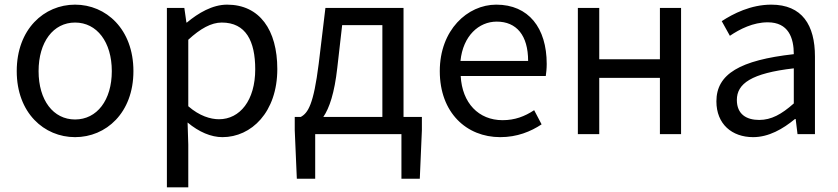

<svg xmlns="http://www.w3.org/2000/svg" viewBox="-20 -577 3606 826"><path d="M303 13C436 13 554 -91 554 -271C554 -452 436 -557 303 -557C170 -557 52 -452 52 -271C52 -91 170 13 303 13ZM303 -63C209 -63 146 -146 146 -271C146 -396 209 -480 303 -480C397 -480 461 -396 461 -271C461 -146 397 -63 303 -63Z M698 229H790V45L787 -50C836 -9 888 13 937 13C1061 13 1173 -94 1173 -280C1173 -448 1097 -557 957 -557C894 -557 833 -521 784 -480H782L773 -543H698ZM922 -64C886 -64 838 -78 790 -120V-406C842 -454 889 -480 934 -480C1038 -480 1078 -400 1078 -279C1078 -145 1012 -64 922 -64Z M1336 0H1707V192H1786L1795 -17V-74H1716V-543H1380L1351 -302C1329 -127 1305 -91 1274 -74H1248V-17L1257 192H1336ZM1371 -74C1397 -112 1419 -177 1431 -285L1452 -469H1625V-74Z M2132 13C2205 13 2263 -11 2310 -42L2278 -103C2237 -76 2195 -60 2142 -60C2039 -60 1968 -134 1962 -250H2328C2330 -264 2332 -282 2332 -302C2332 -457 2254 -557 2115 -557C1991 -557 1872 -448 1872 -271C1872 -92 1987 13 2132 13ZM1961 -315C1972 -423 2040 -484 2117 -484C2202 -484 2252 -425 2252 -315Z M2466 0H2558V-242H2819V0H2910V-543H2819V-322H2558V-543H2466Z M3220 13C3287 13 3348 -22 3400 -65H3403L3411 0H3486V-334C3486 -469 3431 -557 3298 -557C3210 -557 3134 -518 3085 -486L3120 -423C3163 -452 3220 -481 3283 -481C3372 -481 3395 -414 3395 -344C3164 -318 3062 -259 3062 -141C3062 -43 3129 13 3220 13ZM3246 -61C3192 -61 3150 -85 3150 -147C3150 -217 3212 -262 3395 -283V-132C3342 -85 3298 -61 3246 -61Z"/></svg>

Font: ChiuKong Gothic CL
Style: Regular
Weight: 400
Designer: Ryoko NISHIZUKA 西塚涼子 (kana, bopomofo & ideographs); Paul D. Hunt (Latin, Greek & Cyrillic); Sandoll Communications 산돌커뮤니
Foundry: Adobe
Version: Version 1.300